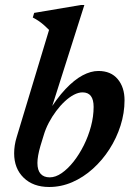

<svg xmlns="http://www.w3.org/2000/svg" viewBox="-20 -735 530 767"><path d="M141.5 -152Q135.5 -131.5 132.5 -114.5Q129.5 -97.5 129.5 -84Q129.5 -55 142.2 -40.8Q155 -26.5 178.5 -26.5Q202 -26.5 226.5 -43.5Q251 -60.5 273.8 -89.2Q296.5 -118 314.8 -154.5Q333 -191 343.5 -230.5Q354 -270 354 -308Q354 -337 343 -351.5Q332 -366 309.5 -366Q293.5 -366 275.2 -356.5Q257 -347 239 -330.2Q221 -313.5 204.5 -291.5Q188 -269.5 175 -244.8Q162 -220 154.5 -194.5ZM176 -615.5Q166.5 -625 157 -633.5Q147.5 -642 136.5 -649.8Q125.5 -657.5 111 -665L116.5 -683.5L303 -715H317L176 -271.5L168.5 -280Q206 -341.5 241.5 -379Q277 -416.5 310 -434Q343 -451.5 373 -451.5Q423 -451.5 450.2 -419Q477.5 -386.5 477.5 -334.5Q477.5 -283.5 461.5 -233.2Q445.5 -183 417.2 -139Q389 -95 351 -60.8Q313 -26.5 268.5 -7.2Q224 12 176.5 12Q112.5 12 74.5 -25Q36.5 -62 36.5 -122.5Q36.5 -138 39 -154.5Q41.5 -171 47 -188.5Z"/></svg>

Font: Newsreader 24pt SemiBold
Style: Italic
Weight: 600
Italic angle: -17°
Designer: Hugues Gentile
Foundry: Production Type
Version: Version 1.003